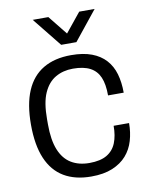

<svg xmlns="http://www.w3.org/2000/svg" viewBox="-83 -784 671 858"><g transform="rotate(-10 252.5 -355.5)"><path d="M262 12Q189 12 138.5 -18Q88 -48 62 -109Q36 -170 36 -263Q36 -355 62 -416Q88 -477 139.5 -507.5Q191 -538 266 -538Q321 -538 359.5 -523.5Q398 -509 422.5 -482Q447 -455 458 -417Q469 -379 469 -332H398Q398 -383 384.5 -414.5Q371 -446 341.5 -461.5Q312 -477 264 -477Q219 -477 184.5 -457Q150 -437 130.5 -393.5Q111 -350 111 -275V-251Q111 -180 129 -135.5Q147 -91 181.5 -70Q216 -49 264 -49Q314 -49 343.5 -66.5Q373 -84 386 -116.5Q399 -149 399 -194H469Q469 -152 458 -114.5Q447 -77 422.5 -49Q398 -21 358.5 -4.5Q319 12 262 12ZM125 -723H196L285 -612H246L336 -723H406L300 -591H231Z"/></g></svg>

Font: Archivo SemiBold Light
Style: Regular
Weight: 300
Version: Version 2.001